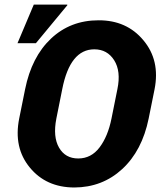

<svg xmlns="http://www.w3.org/2000/svg" viewBox="-20 -810 703 840"><path d="M392.6 -594.2Q286.6 -594.2 252.4 -420.4L226.6 -291.5Q210.9 -211.4 238.3 -164.1Q265.6 -116.7 322.3 -116.7Q378.9 -116.7 415.5 -165Q452.1 -213.4 467.8 -291.5L493.7 -420.4Q509.8 -498.5 479.5 -546.4Q449.2 -594.2 392.6 -594.2ZM304.7 10.3Q181.6 9.8 110.4 -77.1Q38.6 -164.1 64 -291.5L89.8 -419.4Q118.2 -561 203.1 -641.1Q288.1 -721.2 411.1 -721.2Q534.2 -721.7 607.4 -633.8Q681.2 -545.9 656.2 -419.4L630.4 -291.5Q601.6 -150.4 514.6 -70.3Q427.7 9.8 304.7 10.3ZM127.9 -790H273.9L274.9 -787.6L137.2 -621.1H56.6Z"/></svg>

Font: Roboto-BlackItalic
Style: Italic
Weight: 900
Italic angle: -12°
Designer: Google
Version: Version 1.100141; 2013